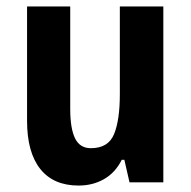

<svg xmlns="http://www.w3.org/2000/svg" viewBox="-20 -566 593 596"><path d="M487 -546V0H382L366 -70H358Q338 -30 303 -10Q268 10 224 10Q146 10 105 -41.5Q64 -93 64 -191V-546H198V-228Q198 -167 213 -136.5Q228 -106 262 -106Q316 -106 334 -149.5Q352 -193 352 -274V-546Z"/></svg>

Font: Noto Sans Gujarati Condensed
Style: Bold
Weight: 700
Width: 3
Designer: Jelle Bosma - Monotype Design Team, Universal Thirst
Foundry: Monotype Imaging Inc.
Version: Version 2.106; ttfautohint (v1.8.4.7-5d5b)